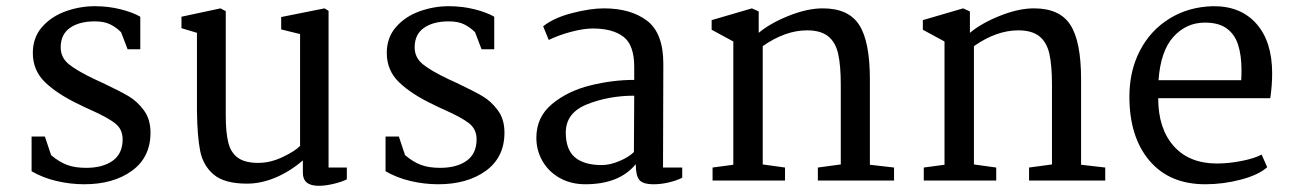

<svg xmlns="http://www.w3.org/2000/svg" viewBox="-20 -583 4177 620"><path d="M125 -142 145 -82Q171 -60 196.5 -50.5Q222 -41 258 -41Q312 -41 344 -64Q376 -87 376 -133Q376 -166 351.5 -185Q327 -204 273 -228Q261 -233 237 -245Q167 -278 126.5 -316.5Q86 -355 86 -412Q86 -462 116 -496Q146 -530 192 -546.5Q238 -563 286 -563Q330 -563 369.5 -553Q409 -543 433 -529V-424H392L371 -479Q355 -495 335.5 -504.5Q316 -514 286 -514Q236 -514 206 -493Q176 -472 176 -430Q176 -397 202.5 -375.5Q229 -354 286 -327L312 -315Q367 -289 395 -272.5Q423 -256 444.5 -227Q466 -198 466 -155Q466 -75 406 -31.5Q346 12 252 12Q207 12 162.5 1.5Q118 -9 82 -30V-142Z M566 -492V-529L692 -556L709 -547V-211Q709 -154 717.5 -121.5Q726 -89 749 -73Q772 -57 814 -57Q853 -57 893 -76Q933 -95 949 -112V-473L888 -488V-528L1028 -556L1041 -548V-42H1100V-4Q1085 4 1058 10.5Q1031 17 1009 17Q958 17 958 -25V-65Q916 -29 869.5 -9.5Q823 10 778 10Q705 10 670.5 -19Q636 -48 626.5 -95Q617 -142 616 -225V-477Z M1268 -142 1288 -82Q1314 -60 1339.5 -50.5Q1365 -41 1401 -41Q1455 -41 1487 -64Q1519 -87 1519 -133Q1519 -166 1494.5 -185Q1470 -204 1416 -228Q1404 -233 1380 -245Q1310 -278 1269.5 -316.5Q1229 -355 1229 -412Q1229 -462 1259 -496Q1289 -530 1335 -546.5Q1381 -563 1429 -563Q1473 -563 1512.5 -553Q1552 -543 1576 -529V-424H1535L1514 -479Q1498 -495 1478.5 -504.5Q1459 -514 1429 -514Q1379 -514 1349 -493Q1319 -472 1319 -430Q1319 -397 1345.5 -375.5Q1372 -354 1429 -327L1455 -315Q1510 -289 1538 -272.5Q1566 -256 1587.5 -227Q1609 -198 1609 -155Q1609 -75 1549 -31.5Q1489 12 1395 12Q1350 12 1305.5 1.5Q1261 -9 1225 -30V-142Z M2122 -377 2121 -42H2183V-9Q2165 0 2140 6Q2115 12 2091 12Q2056 12 2044.5 -2Q2033 -16 2033 -53Q1980 12 1870 12Q1824 12 1788 -8Q1752 -28 1732 -62.5Q1712 -97 1712 -138Q1712 -205 1762.5 -247Q1813 -289 1885.5 -307Q1958 -325 2028 -325V-367Q2028 -438 1993 -464.5Q1958 -491 1894 -491Q1865 -491 1825 -480.5Q1785 -470 1752 -454L1734 -498Q1767 -525 1826.5 -540.5Q1886 -556 1930 -556Q2017 -556 2069.5 -516Q2122 -476 2122 -377ZM1807 -155Q1807 -100 1836.5 -75Q1866 -50 1923 -50Q1950 -50 1980.5 -63Q2011 -76 2027 -92L2028 -274Q1946 -274 1876.5 -246.5Q1807 -219 1807 -155Z M2348 -51V-449L2278 -487V-518L2408 -556L2430 -546V-477Q2467 -508 2527 -532Q2587 -556 2637 -556Q2720 -556 2754.5 -502.5Q2789 -449 2789 -327V-51L2867 -42V0H2621V-42L2695 -52V-310Q2695 -372 2686.5 -409.5Q2678 -447 2654 -466Q2630 -485 2586 -485Q2516 -485 2443 -434V-52L2515 -42V0H2281V-42Z M3030 -51V-449L2960 -487V-518L3090 -556L3112 -546V-477Q3149 -508 3209 -532Q3269 -556 3319 -556Q3402 -556 3436.5 -502.5Q3471 -449 3471 -327V-51L3549 -42V0H3303V-42L3377 -52V-310Q3377 -372 3368.5 -409.5Q3360 -447 3336 -466Q3312 -485 3268 -485Q3198 -485 3125 -434V-52L3197 -42V0H2963V-42Z M4088 -346Q4088 -308 4082 -266H3720Q3720 -168 3770 -111.5Q3820 -55 3910 -55Q3948 -55 3990.5 -63.5Q4033 -72 4054 -84L4072 -43Q4044 -18 3987 -3Q3930 12 3872 12Q3756 12 3691.5 -64.5Q3627 -141 3627 -271Q3627 -354 3661 -419.5Q3695 -485 3756.5 -523Q3818 -561 3897 -563Q3986 -564 4037 -506.5Q4088 -449 4088 -346ZM3721 -324H3988Q3989 -335 3989 -357Q3989 -405 3977.5 -440Q3966 -475 3937 -494Q3912 -510 3871 -510Q3811 -510 3769.5 -464.5Q3728 -419 3721 -324Z"/></svg>

Font: Martel DemiBold
Style: Regular
Weight: 600
Designer: Dan Reynolds
Foundry: Dan Reynolds
Version: Version 1.001; ttfautohint (v1.1) -l 5 -r 5 -G 72 -x 0 -D la